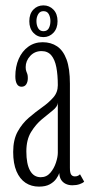

<svg xmlns="http://www.w3.org/2000/svg" viewBox="-20 -684 338 714"><path d="M125 10Q96.5 10 75 -4.2Q53.5 -18.5 41.2 -47.2Q29 -76 29 -119Q29 -164.5 45.8 -194.8Q62.5 -225 87.2 -246.2Q112 -267.5 136.8 -285Q161.5 -302.5 178.2 -321.5Q195 -340.5 195 -367Q195 -405.5 189.5 -434Q184 -462.5 170.8 -478.2Q157.5 -494 134.5 -494Q109 -494 92.2 -475.8Q75.5 -457.5 75.5 -434.5Q75.5 -424.5 77.8 -419Q80 -413.5 81.8 -408.2Q83.5 -403 83.5 -393.5Q83.5 -380 77.8 -370.8Q72 -361.5 60 -361.5Q48.5 -361.5 42.8 -371.8Q37 -382 37 -400Q37 -436 49.5 -464.8Q62 -493.5 85 -510.2Q108 -527 138.5 -527Q169.5 -527 192.2 -511.8Q215 -496.5 227.5 -462.8Q240 -429 240 -373V-60Q240 -41 244.8 -34.5Q249.5 -28 258.5 -28Q266 -28 270.8 -30.8Q275.5 -33.5 277.5 -36L293 -8.5Q287.5 -3 275.8 1Q264 5 249 5Q235.5 5 224.5 -0.2Q213.5 -5.5 207.2 -15.5Q201 -25.5 200.5 -40.5Q197.5 -31 189 -19Q180.5 -7 165 1.5Q149.5 10 125 10ZM131.5 -25Q153 -25 167 -41.2Q181 -57.5 188 -79Q195 -100.5 195 -115.5V-301.5Q194 -287.5 176 -273.2Q158 -259 135.5 -240.2Q113 -221.5 95.5 -193Q78 -164.5 78 -121Q78 -74 91.8 -49.5Q105.5 -25 131.5 -25ZM141.5 -546Q119 -546 104 -562.2Q89 -578.5 89 -605Q89 -632.5 104 -648.2Q119 -664 141.5 -664Q163.5 -664 178.8 -648.2Q194 -632.5 194 -605Q194 -578.5 178.8 -562.2Q163.5 -546 141.5 -546ZM141.5 -568Q155.5 -568 161.5 -579Q167.5 -590 167.5 -606Q167.5 -620 161.5 -631.2Q155.5 -642.5 141.5 -642.5Q128.5 -642.5 122 -631.2Q115.5 -620 115.5 -606Q115.5 -590 122 -579Q128.5 -568 141.5 -568Z"/></svg>

Font: Imbue Thin 10pt ExtraLight
Style: Regular
Weight: 250
Version: Version 1.102